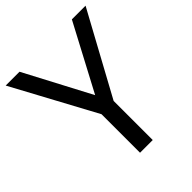

<svg xmlns="http://www.w3.org/2000/svg" viewBox="-208 -838 962 962"><g transform="rotate(-45 273.0 -357.0)"><path d="M273 -363 459 -714H556L318 -277V0H228V-273L-10 -714H88Z"/></g></svg>

Font: Advent Sans Logo
Style: Regular
Weight: 400
Designer: Types & Symbols
Foundry: Types & Symbols
Version: Version 1.002